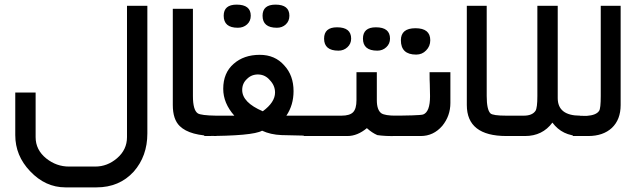

<svg xmlns="http://www.w3.org/2000/svg" viewBox="-20 -588 2766 830"><path d="M46 -4V-188H134V5Q134 60 180 97Q224 132 278 132H392Q444 132 486 96Q529 59 529 5V-563H617V-11Q617 87 558 154Q496 222 397 222H263Q176 222 110 152Q46 85 46 -4Z M727 -134V-550H814V-173Q814 -112 835 -98Q849 -89 914 -88V0Q801 0 757 -43Q727 -72 727 -134Z M863 0V-88H993Q945 -142 945 -204Q945 -273 990 -312Q1034 -351 1103 -351Q1169 -351 1209 -305Q1249 -262 1249 -194Q1249 -134 1218 -88H1335V0Q1334 0 1284 -2L1197 -4Q1149 -6 1113 -23Q1072 0 863 0ZM947 -520Q947 -568 1003 -568Q1064 -568 1064 -520Q1064 -497 1048 -482.5Q1032 -468 1008 -468Q947 -468 947 -520ZM1027 -199Q1027 -145 1116 -107Q1169 -146 1169 -188Q1169 -218 1147 -241Q1127 -265 1097.5 -266Q1068 -267 1048 -247Q1027 -228 1027 -199ZM1115 -520Q1115 -568 1171 -568Q1231 -568 1231 -520Q1231 -497 1215.5 -482.5Q1200 -468 1177 -468Q1115 -468 1115 -520Z M1482 0H1293V-88H1456Q1492 -88 1506.5 -103Q1521 -118 1521 -155V-276H1609V-155Q1609 -112 1629 -98Q1645 -88 1692 -88V0Q1643 1 1611 -4Q1588 -14 1566 -34Q1525 0 1482 0ZM1381 -421Q1381 -470 1437 -470Q1498 -470 1498 -421Q1498 -399 1482 -384Q1466 -369 1443 -369Q1381 -369 1381 -421ZM1549 -421Q1549 -470 1605 -470Q1666 -470 1666 -421Q1666 -399 1650 -384Q1634 -369 1611 -369Q1549 -369 1549 -421Z M1799 0H1655V-88Q1791 -88 1809 -93Q1839 -104 1839 -172Q1839 -193 1838 -224Q1837 -239 1837 -276H1927V-143Q1927 -87 1892 -44Q1854 0 1799 0ZM1713 -414Q1713 -466 1776 -466Q1840 -466 1840 -414Q1840 -388 1822 -370Q1805 -352 1779 -352Q1713 -352 1713 -414Z M1998 -134V-563H2084V-173Q2084 -114 2100 -98Q2110 -88 2169 -88H2244Q2281 -88 2295 -109Q2303 -122 2303 -173V-563H2391V-164Q2391 -88 2488 -88V0Q2411 0 2368 -58Q2325 0 2250 0H2169Q1998 0 1998 -134Z M2523 0H2456V-88L2516 -87Q2558 -90 2570 -109Q2577 -119 2577 -173V-563H2663V-134Q2663 -71 2625 -35Q2587 0 2523 0Z"/></svg>

Font: Yekan
Style: Regular
Weight: 400
Designer: ParsMizban Co
Foundry: ParsMizban Co
Version: Version 2.000